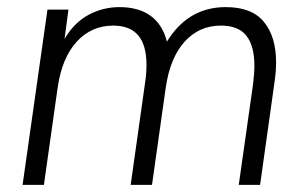

<svg xmlns="http://www.w3.org/2000/svg" viewBox="-20 -520 858 540"><path d="M113.5 -493H172.5L161.5 -410.5Q188.5 -456.5 229 -478.2Q269.5 -500 316 -500Q369.5 -500 403.2 -475.8Q437 -451.5 449.5 -403Q509 -500 615 -500Q688.5 -500 722.5 -458.2Q756.5 -416.5 756.5 -344.5Q756.5 -321 752.5 -292L711.5 0H651.5L691.5 -281.5Q695.5 -312.5 695.5 -335Q695.5 -390.5 673.2 -419.2Q651 -448 601 -448Q540 -448 499 -402.5Q458 -357 446 -272.5L407.5 0H347.5L388.5 -290.5Q392 -314.5 392 -337.5Q392 -393.5 368.5 -420.8Q345 -448 298.5 -448Q237 -448 195.5 -402.5Q154 -357 142 -272.5L103.5 0H43.5Z"/></svg>

Font: HK Grotesk Light
Style: Italic
Weight: 300
Italic angle: -16°
Designer: Alfredo Marco Pradil
Foundry: Hanken Design Co.
Version: Version 3.001